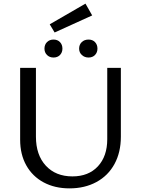

<svg xmlns="http://www.w3.org/2000/svg" viewBox="-20 -1032 777 1058"><path d="M254 -898 451 -1012 488 -947 281 -853ZM225 -764Q225 -786 239 -800Q253 -814 275 -814Q297 -814 310.5 -800Q324 -786 324 -764Q324 -743 310.5 -729Q297 -715 275 -715Q253 -715 239 -729Q225 -743 225 -764ZM416 -764Q416 -786 430.5 -800Q445 -814 468 -814Q490 -814 503.5 -800Q517 -786 517 -764Q517 -743 503.5 -729Q490 -715 468 -715Q446 -715 431 -729Q416 -743 416 -764ZM91 -262V-658H178V-279Q178 -178 232.5 -119Q287 -60 379 -60Q468 -60 519.5 -115.5Q571 -171 571 -265V-658H646V-279Q646 -193 611 -128.5Q576 -64 511.5 -29Q447 6 363 6Q282 6 220.5 -27Q159 -60 125 -120.5Q91 -181 91 -262Z"/></svg>

Font: Ysabeau SC Medium
Style: Regular
Weight: 500
Designer: Christian Thalmann (Catharsis Fonts)
Version: Version 0.003